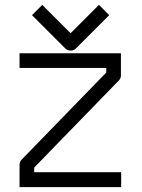

<svg xmlns="http://www.w3.org/2000/svg" viewBox="-20 -815 580 786"><path d="M475 -506Q475 -494 466 -485L120 -129V-110H476V-49H60V-141Q60 -153 69 -162L415 -518V-537H60V-597H475ZM406 -774 427 -753 290 -616Q282 -608 270 -608Q256 -608 248 -616L111 -753L132 -774L153 -795L269 -679L385 -795Z"/></svg>

Font: 3270 Nerd Font
Style: Regular
Weight: 400
Monospace: yes
Version: Version 3.0.1;Nerd Fonts 3.3.0